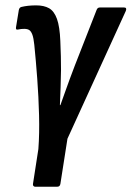

<svg xmlns="http://www.w3.org/2000/svg" viewBox="-20 -520 497 725"><path d="M112.2 185Q108.4 185 106 181.9Q103.6 178.8 104.6 174L124.9 42.7Q129.3 -16.2 127.5 -85.2Q125.7 -154.3 120.6 -223.3Q115.5 -292.3 109.5 -350.9Q106.9 -376.2 102.2 -389Q97.5 -401.8 90.6 -406.4Q83.6 -411 72 -411Q66.4 -411 60.1 -410.5Q53.8 -410 47.6 -408.4Q38.8 -406.2 40.4 -416.8L51 -481.8Q53 -492 61 -493.8Q72.5 -496.6 86.5 -498.2Q100.5 -499.7 116.6 -499.7Q146.2 -499.7 165.3 -488.9Q184.4 -478.1 195 -448.9Q205.6 -419.7 207.8 -365.1Q209.4 -335.3 209.8 -307.7Q210.2 -280 210.4 -255.4Q210 -225.7 208.8 -190.6Q207.6 -155.5 206.2 -122.9H208Q216 -144.7 224.9 -170.3Q233.7 -195.9 243.7 -222.4Q253.7 -248.9 262.5 -272.3L344.5 -481.8Q347.9 -491.7 356.6 -491.7H448.9Q454.5 -491.7 456 -488.4Q457.5 -485 455.1 -478.8L234.7 3.8L208.1 174Q206.3 185 196.7 185Z"/></svg>

Font: Sofia Sans Condensed
Style: Italic
Weight: 400
Italic angle: -9°
Designer: Botio Nikoltchev, Ani Petrova
Foundry: lettersoup
Version: Version 4.101